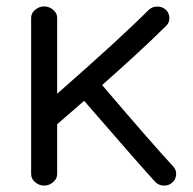

<svg xmlns="http://www.w3.org/2000/svg" viewBox="-20 -566 602 598"><path d="M516 3Q505 13 489 12Q473 11 463 0Q424 -42 242 -252L158 -179V-24Q158 -9 145.5 1.5Q133 12 118 12Q102 12 89.5 1.5Q77 -9 77 -24V-511Q77 -525 89.5 -535.5Q102 -546 118 -546Q133 -546 145.5 -535.5Q158 -525 158 -511V-274Q352 -444 443 -535Q453 -545 469 -545.5Q485 -546 496 -536Q507 -526 507.5 -511Q508 -496 498 -486Q416 -405 298 -301Q455 -117 520 -47Q530 -36 528.5 -21Q527 -6 516 3Z"/></svg>

Font: Hoogli Semibold
Style: Regular
Weight: 600
Designer: Anand Singh Naorem
Foundry: Brand New Type
Version: Version 1.00 b007